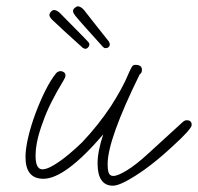

<svg xmlns="http://www.w3.org/2000/svg" viewBox="-20 -556 629 610"><path d="M339 34Q290 34 290 -37Q290 -75 308 -129Q187 12 118 12Q61 12 61 -57Q61 -83 69.5 -119.5Q78 -156 92.5 -195Q107 -234 124 -268Q141 -302 158 -323Q164 -330 173 -330Q178 -330 183 -326.5Q188 -323 188 -316Q188 -310 181 -299Q136 -225 117 -170Q93 -107 93 -61Q93 -18 115 -18Q129 -18 152 -32Q175 -46 199.5 -66.5Q224 -87 242 -105Q292 -158 332 -218Q350 -246 364.5 -272.5Q379 -299 391 -328Q396 -339 399.5 -344.5Q403 -350 410 -350Q431 -350 431 -334Q431 -324 424 -320Q322 -113 322 -35Q322 -14 326 -5.5Q330 3 340 3Q354 3 383.5 -15Q413 -33 453 -70L558 -166Q566 -174 573 -174Q589 -174 589 -159Q589 -146 526 -89Q499 -64 478 -47Q457 -30 439 -17Q405 7 379 20.5Q353 34 339 34ZM315 -403Q311 -403 307 -407Q279 -438 253.5 -466.5Q228 -495 220 -505Q217 -509 214.5 -513Q212 -517 212 -521Q212 -526 217 -530.5Q222 -535 227 -536Q232 -536 237.5 -532.5Q243 -529 247 -524Q259 -509 274.5 -489Q290 -469 304.5 -451Q319 -433 326 -424Q329 -418 329 -414Q327 -403 315 -403ZM251 -401Q248 -401 243 -404Q212 -432 183.5 -458Q155 -484 146 -493Q137 -502 137 -508Q137 -513 141 -518Q145 -523 150 -524H152Q157 -524 162 -521Q167 -518 171 -514Q184 -501 202 -482.5Q220 -464 236.5 -447.5Q253 -431 260 -423Q264 -419 264 -414Q264 -410 260 -405.5Q256 -401 251 -401Z"/></svg>

Font: Oooh Baby
Style: Regular
Weight: 400
Designer: Robert E. Leuschke
Foundry: Robert E. Leuschke
Version: Version 1.011; ttfautohint (v1.8.3)